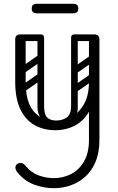

<svg xmlns="http://www.w3.org/2000/svg" viewBox="-20 -681 621 1010"><path d="M264 309Q211 309 159.5 290Q108 271 71 225Q61 212 61 200Q61 189 70 182Q78 176 87 176Q103 176 115 192Q144 227 183 241.5Q222 256 264 256Q310 256 352 235.5Q394 215 421 170Q448 125 448 54V-474Q448 -500 476 -500Q503 -500 503 -474V54Q503 122 482.5 170.5Q462 219 427.5 249.5Q393 280 350.5 294.5Q308 309 264 309ZM270 4Q211 4 163.5 -22Q116 -48 88 -104.5Q60 -161 60 -251H115Q115 -144 157.5 -95Q200 -46 270 -46Q316 -46 356.5 -67.5Q397 -89 422.5 -134.5Q448 -180 448 -251H483Q483 -161 454 -104.5Q425 -48 377 -22Q329 4 270 4ZM88 -225Q60 -225 60 -251V-474Q60 -500 88 -500Q115 -500 115 -474V-251Q115 -225 88 -225ZM194 -500Q212 -500 212 -482V-120Q212 -104 194 -104Q177 -104 177 -121V-483Q177 -500 194 -500ZM371 -500Q389 -500 389 -482V-120Q389 -104 371 -104Q354 -104 354 -121V-483Q354 -500 371 -500ZM276 -47 287 -28Q177 -28 177 -121V-219H212V-124Q212 -79 228 -63Q244 -47 276 -47ZM276 -47Q308 -47 331 -63Q354 -79 354 -124V-219H389V-111Q389 -74 352.5 -51Q316 -28 266 -28ZM72 -483Q72 -500 89 -500H192Q211 -500 211 -483Q211 -465 193 -465H90Q72 -465 72 -483ZM356 -483Q356 -500 373 -500H476Q495 -500 495 -483Q495 -465 477 -465H374Q356 -465 356 -483ZM117 -303Q102 -292 93 -306Q89 -311 88.5 -318Q88 -325 96 -331L173 -385Q188 -395 198 -381Q202 -375 201.5 -368.5Q201 -362 194 -357ZM117 -205Q102 -194 93 -208Q89 -213 88.5 -220Q88 -227 96 -233L173 -287Q188 -297 198 -283Q202 -277 201.5 -270.5Q201 -264 194 -259ZM394 -303Q379 -292 370 -306Q366 -311 365.5 -318Q365 -325 373 -331L450 -385Q465 -395 475 -381Q479 -375 478.5 -368.5Q478 -362 471 -357ZM394 -205Q379 -194 370 -208Q366 -213 365.5 -220Q365 -227 373 -233L450 -287Q465 -297 475 -283Q479 -277 478.5 -270.5Q478 -264 471 -259ZM173 -611Q147 -611 147 -636Q147 -661 173 -661H366Q392 -661 392 -636Q392 -611 366 -611Z"/></svg>

Font: Agu Display Uzo
Style: Regular
Weight: 400
Designer: Oluwaseun Badejo
Version: Version 1.103